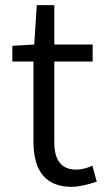

<svg xmlns="http://www.w3.org/2000/svg" viewBox="-20 -713 410 746"><path d="M110 -163V-474H28V-535L113 -540L123 -693H191V-540H340V-474H191V-160Q191 -54 276 -54Q305 -54 339 -69L356 -7Q294 13 259 13Q110 13 110 -163Z"/></svg>

Font: Source Han Sans CN Normal
Style: Regular
Weight: 350
Designer: Ryoko NISHIZUKA 西塚涼子 (kana, bopomofo & ideographs); Paul D. Hunt (Latin, Greek & Cyrillic); Sandoll Communications 산돌커뮤니
Foundry: Adobe
Version: Version 2.004;hotconv 1.0.118;makeotfexe 2.5.65603